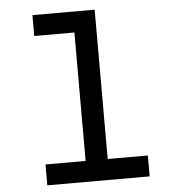

<svg xmlns="http://www.w3.org/2000/svg" viewBox="-57 -901 864 953"><g transform="rotate(-5 375.0 -424.0)"><path d="M450 -848V-104H650V0H140V-104H340V-744H140V-848Z"/></g></svg>

Font: Martian Mono sWd Rg
Style: Regular
Weight: 400
Width: 6
Monospace: yes
Designer: Roman Shamin
Foundry: Evil Martians
Version: Version 1.000